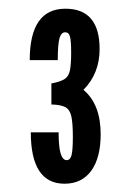

<svg xmlns="http://www.w3.org/2000/svg" viewBox="-20 -728 307 452"><path d="M132 -295.5Q172.5 -295.5 194.8 -326Q217 -356.5 217 -412Q217 -482.5 176.5 -516.5Q214.5 -555 214.5 -612.5Q214.5 -707.5 134 -707.5Q50 -707.5 50 -586.5H116Q116 -623.5 120 -637.8Q124 -652 133.5 -652Q142 -652 144.8 -641.8Q147.5 -631.5 147.5 -603.5Q147.5 -576 144.5 -561.8Q141.5 -547.5 131.5 -541.5Q121.5 -535.5 101 -531.5V-482Q123 -481.5 133.8 -475.8Q144.5 -470 148 -454Q151.5 -438 151.5 -405.5Q151.5 -375 148.5 -363Q145.5 -351 137 -351Q127.5 -351 122.8 -366.5Q118 -382 118 -416.5H52.5Q52.5 -295.5 132 -295.5Z"/></svg>

Font: League Gothic SemiCondensed
Style: Regular
Weight: 400
Width: 4
Designer: The League of Moveable Type
Version: Version 1.600; ttfautohint (v1.8.3)